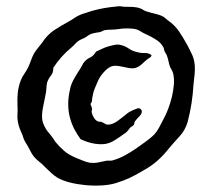

<svg xmlns="http://www.w3.org/2000/svg" viewBox="-20 -742 635 606"><path d="M349.6 -721.7Q354.5 -722.7 359.9 -722.2Q365.2 -721.7 371.1 -720.7Q383.8 -720.7 397.5 -720.2Q411.1 -719.7 421.9 -715.8Q427.7 -713.9 432.6 -710.4Q437.5 -707 445.3 -705.1Q458 -701.2 469.2 -698.7Q480.5 -696.3 491.2 -691.4Q496.1 -689.5 500 -686Q503.9 -682.6 508.8 -678.7Q531.2 -663.1 544.9 -643.1Q558.6 -623 572.3 -597.7Q580.1 -583 586.4 -569.3Q592.8 -555.7 594.7 -536.1Q595.7 -522.5 594.2 -507.3Q592.8 -492.2 590.8 -475.6Q588.9 -444.3 584.5 -416Q580.1 -387.7 572.3 -357.4Q564.5 -331.1 547.9 -313Q531.2 -294.9 514.6 -275.4Q497.1 -252.9 477.5 -235.4Q458 -217.8 432.6 -204.1Q410.2 -190.4 390.6 -181.2Q371.1 -171.9 345.7 -164.1Q326.2 -158.2 300.8 -156.7Q275.4 -155.3 249.5 -157.7Q223.6 -160.2 200.7 -166Q177.7 -171.9 162.1 -180.7Q152.3 -186.5 142.1 -195.8Q131.8 -205.1 123 -213.9Q114.3 -223.6 104 -231.4Q93.8 -239.3 85.9 -249Q80.1 -256.8 74.2 -268.6Q68.4 -280.3 61.5 -291Q54.7 -301.8 51.8 -313.5Q46.9 -324.2 42.5 -335.4Q38.1 -346.7 36.1 -359.4Q34.2 -370.1 35.2 -382.3Q36.1 -394.5 35.2 -408.2Q34.2 -429.7 36.1 -449.2Q38.1 -468.8 45.9 -489.3Q49.8 -499 56.6 -508.8Q63.5 -518.6 69.3 -530.3Q74.2 -541 78.1 -552.2Q82 -563.5 87.9 -574.2Q92.8 -582 99.1 -589.8Q105.5 -597.7 112.3 -606.4Q128.9 -631.8 149.9 -646Q170.9 -660.2 198.2 -674.8Q207 -679.7 215.3 -685.5Q223.6 -691.4 233.4 -695.3Q240.2 -698.2 250.5 -701.2Q260.7 -704.1 271.5 -708Q289.1 -712.9 308.1 -716.3Q327.1 -719.7 349.6 -721.7ZM128.9 -482.4Q127 -474.6 126.5 -464.4Q126 -454.1 124 -444.3Q119.1 -421.9 115.2 -400.4Q111.3 -378.9 113.3 -364.3Q114.3 -356.4 119.1 -346.2Q124 -335.9 128.9 -329.1Q131.8 -325.2 134.8 -321.8Q137.7 -318.4 141.6 -313.5Q145.5 -308.6 148.4 -304.2Q151.4 -299.8 154.3 -294.9Q168 -278.3 182.1 -266.1Q196.3 -253.9 216.8 -245.1Q229.5 -240.2 240.7 -235.4Q252 -230.5 262.7 -228.5Q278.3 -226.6 291 -229.5Q303.7 -232.4 314.5 -234.4Q319.3 -235.4 324.2 -234.9Q329.1 -234.4 334 -235.4Q355.5 -241.2 375 -252Q394.5 -262.7 411.1 -274.4Q424.8 -284.2 440.4 -295.4Q456.1 -306.6 466.8 -317.4Q475.6 -327.1 482.4 -339.8Q489.3 -352.5 495.1 -364.3Q502.9 -377.9 510.3 -397Q517.6 -416 522.5 -436Q527.3 -456.1 528.8 -475.6Q530.3 -495.1 526.4 -510.7Q524.4 -517.6 520.5 -523.9Q516.6 -530.3 514.6 -537.1Q512.7 -543.9 511.2 -551.3Q509.8 -558.6 506.8 -566.4Q505.9 -569.3 503.9 -572.3Q502 -575.2 500 -579.1Q498 -583 497.6 -586.9Q497.1 -590.8 495.1 -593.8Q487.3 -607.4 473.6 -616.2Q460 -625 443.4 -632.8Q433.6 -636.7 425.3 -642.1Q417 -647.5 410.2 -649.4Q399.4 -652.3 382.3 -652.3Q365.2 -652.3 355.5 -650.4Q342.8 -648.4 331.1 -648.4Q319.3 -648.4 308.6 -646.5Q304.7 -644.5 301.8 -643.1Q298.8 -641.6 294.9 -640.6Q281.2 -638.7 273.4 -636.7Q265.6 -634.8 260.3 -631.3Q254.9 -627.9 248 -623Q242.2 -620.1 236.3 -617.7Q230.5 -615.2 225.6 -611.3Q220.7 -607.4 215.8 -602.1Q210.9 -596.7 205.1 -591.8Q171.9 -564.5 148.4 -528.3Q148.4 -512.7 141.1 -503.9Q133.8 -495.1 128.9 -482.4ZM458 -568.4Q458 -563.5 454.1 -561Q450.2 -558.6 447.3 -556.6Q439.5 -550.8 428.7 -540.5Q418 -530.3 406.2 -527.3Q396.5 -525.4 386.7 -527.3Q377 -529.3 367.7 -531.2Q358.4 -533.2 349.1 -534.2Q339.8 -535.2 331.1 -532.2Q320.3 -528.3 307.6 -514.2Q294.9 -500 289.1 -486.3Q284.2 -474.6 279.3 -463.4Q274.4 -452.1 272.5 -439.5Q270.5 -431.6 270.5 -425.8Q270.5 -419.9 265.6 -414.1Q266.6 -409.2 267.6 -408.2Q268.6 -407.2 269.5 -402.3Q271.5 -398.4 270 -394.5Q268.6 -390.6 269.5 -386.7Q271.5 -377.9 276.9 -369.6Q282.2 -361.3 290 -358.4Q292 -357.4 295.4 -357.9Q298.8 -358.4 301.8 -356.4Q306.6 -354.5 311 -351.6Q315.4 -348.6 320.3 -348.6Q335 -348.6 350.6 -359.9Q366.2 -371.1 378.9 -381.8Q386.7 -388.7 399.9 -394.5Q413.1 -400.4 418.9 -400.4Q420.9 -400.4 424.3 -397Q427.7 -393.6 427.7 -390.6Q427.7 -382.8 419.9 -375Q412.1 -367.2 406.2 -359.4Q404.3 -356.4 403.8 -352.5Q403.3 -348.6 401.4 -346.7Q399.4 -344.7 396 -342.8Q392.6 -340.8 390.6 -338.9Q386.7 -334 384.3 -330.6Q381.8 -327.1 377 -323.2Q370.1 -318.4 356 -308.6Q341.8 -298.8 334 -294.9Q320.3 -288.1 307.1 -287.1Q293.9 -286.1 281.2 -288.1Q268.6 -290 256.3 -293.9Q244.1 -297.9 234.4 -302.7Q223.6 -317.4 214.8 -334Q206.1 -350.6 200.7 -370.6Q195.3 -390.6 195.3 -414.1Q195.3 -437.5 202.1 -464.8Q205.1 -478.5 215.3 -496.1Q225.6 -513.7 233.4 -525.4Q236.3 -530.3 238.8 -534.7Q241.2 -539.1 243.2 -543Q252 -554.7 263.7 -560.1Q275.4 -565.4 283.2 -579.1Q290 -582 299.8 -586.9Q309.6 -591.8 320.8 -595.2Q332 -598.6 342.8 -600.6Q353.5 -602.5 362.3 -599.6Q375 -596.7 386.2 -588.9Q397.5 -581.1 411.1 -578.1Q423.8 -574.2 436 -574.7Q448.2 -575.2 458 -568.4Z"/></svg>

Font: Trade Winds
Style: Regular
Weight: 400
Designer: Squid
Foundry: Font Diner, Inc DBA Sideshow
Version: Version 1.000